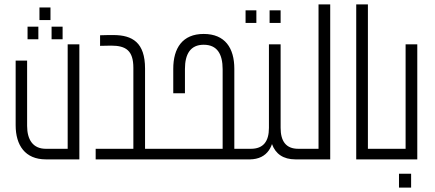

<svg xmlns="http://www.w3.org/2000/svg" viewBox="-20 -723 1972 871"><path d="M159 -689V-632H209V-689ZM105 -602V-545H154V-602ZM214 -602V-545H264V-602ZM51 -448V-155C51 -64 94 0 188 0H340V-522H287V-48H188C129 -48 103 -90 103 -152V-448Z M711 0C713 0 714 -1 714 -3V-45C714 -47 713 -48 711 -48H638V-412C638 -530 581 -564 494 -564C480 -564 457 -564 434 -563V-515C445 -515 472 -516 484 -516C551 -516 585 -494 585 -415V-48H414V0Z M1116 0C1118 0 1119 -1 1119 -3V-45C1119 -47 1118 -48 1116 -48H1043V-411C1043 -505 1001 -569 904 -569C808 -569 766 -505 766 -411V-300H819V-410C819 -478 844 -520 904 -520C965 -520 990 -478 990 -409V-48H708C706 -48 705 -47 705 -45V-3C705 -1 706 0 708 0Z M1094 -676V-619H1143V-676ZM1203 -676V-619H1253V-676ZM1111 -48C1110 -48 1108 -47 1108 -45V-3C1108 -1 1110 0 1112 0C1197 0 1223 -65 1223 -129L1214 -69C1230 -25 1265 0 1320 0H1341C1343 0 1345 -1 1345 -3V-45C1345 -47 1343 -48 1341 -48H1333C1277 -48 1253 -83 1253 -143V-522H1200V-143C1200 -82 1175 -48 1118 -48Z M1425 -703V-48H1339C1336 -48 1334 -47 1334 -44V-5C1334 -2 1336 0 1339 0H1478V-703Z M1740 -44C1740 -47 1738 -48 1735 -48H1649V-703H1596V0H1735C1738 0 1740 -2 1740 -5Z M1734 -48C1731 -48 1729 -47 1729 -44V-5C1729 -2 1731 0 1734 0H1873V-522H1820V-48ZM1790 65V128H1845V65Z"/></svg>

Font: Modon Arabic
Style: Regular
Weight: 400
Designer: Ahmedzaza
Foundry: Ahmedzaza
Version: Version 2.010